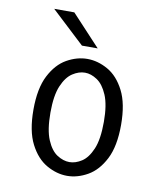

<svg xmlns="http://www.w3.org/2000/svg" viewBox="-81 -769 712 846"><g transform="rotate(10 275.0 -346.5)"><path d="M276 11Q229.5 11 184.2 -14.8Q139 -40.5 109.5 -98Q80 -155.5 80 -251Q80 -346 109.5 -403.5Q139 -461 184.2 -486.5Q229.5 -512 276 -512Q322.5 -512 367.8 -486.5Q413 -461 442.5 -403.5Q472 -346 472 -251Q472 -155.5 442.5 -98Q413 -40.5 367.8 -14.8Q322.5 11 276 11ZM276 -50.5Q303 -50.5 330.5 -68.2Q358 -86 376.5 -129.5Q395 -173 395 -251Q395 -327 376.5 -370.5Q358 -414 330.5 -432.2Q303 -450.5 276 -450.5Q248.5 -450.5 220.8 -432.5Q193 -414.5 174.5 -371Q156 -327.5 156 -251Q156 -173.5 174.5 -129.8Q193 -86 220.8 -68.2Q248.5 -50.5 276 -50.5ZM241.5 -565.5 93 -704H183L312 -565.5Z"/></g></svg>

Font: Trispace SemiCondensed Light
Style: Regular
Weight: 300
Width: 4
Designer: Tyler Finck
Foundry: Etcetera Type Company
Version: Version 1.210; ttfautohint (v1.8.3)